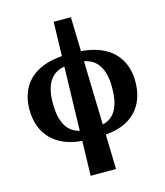

<svg xmlns="http://www.w3.org/2000/svg" viewBox="-140 -865 1030 1198"><g transform="rotate(-15 375.5 -266.0)"><path d="M295 228H459L453 4C623 -9 717 -109 717 -269C717 -425 618 -526 438 -539L432 -760H321L315 -540C131 -527 33 -428 33 -269C33 -108 134 -8 301 4ZM184 -269C184 -386 223 -458 313 -473L302 -61C222 -79 184 -152 184 -269ZM567 -269C567 -153 531 -79 451 -62L440 -473C528 -457 567 -385 567 -269Z"/></g></svg>

Font: Noto Serif Condensed ExtraBold
Style: Regular
Weight: 800
Width: 3
Designer: Monotype Design Team
Foundry: Monotype Imaging Inc.
Version: Version 2.013